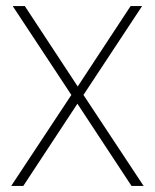

<svg xmlns="http://www.w3.org/2000/svg" viewBox="-20 -615 512 635"><path d="M415 0 236 -272 216 -301 22 -595H62L237 -329L256 -301L455 0ZM17 0 216 -301 237 -329 412 -595H450L256 -301L236 -272L57 0Z"/></svg>

Font: Encode Sans SC Condensed Thin
Style: Regular
Weight: 100
Width: 3
Designer: Multiple Designers
Foundry: Impallari Type
Version: Version 3.002